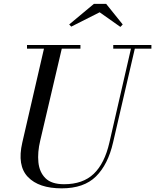

<svg xmlns="http://www.w3.org/2000/svg" viewBox="-20 -990 828 1024"><path d="M511.5 -924.5 360 -848 349 -859.5 481 -969.5H546L634.5 -859.5L622 -846.5ZM124 -750H409V-730.5H309.5L194.5 -240Q179.5 -177.5 184.8 -124.8Q190 -72 222.2 -39.8Q254.5 -7.5 321.5 -7.5Q422 -7.5 480 -63Q538 -118.5 563.5 -230L678.5 -730.5H584V-750H787.5V-730.5H699L583 -230Q556 -112.5 491.8 -49Q427.5 14.5 309 14.5Q187 14.5 128.8 -46.2Q70.5 -107 99 -230L214.5 -730.5H124Z"/></svg>

Font: Bodoni* 11pt
Style: Italic
Weight: 400
Italic angle: -13°
Version: Version 2.3